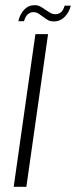

<svg xmlns="http://www.w3.org/2000/svg" viewBox="-20 -723 294 743"><path d="M33 0 117 -591H166L82 0ZM189 -640Q176 -640 168 -644Q160 -648 148 -657Q140 -663 130.5 -669.5Q121 -676 109 -676Q97 -676 87.5 -667.5Q78 -659 73 -641H51Q57 -668 73.5 -685.5Q90 -703 114 -703Q127 -703 137.5 -697Q148 -691 159 -683Q168 -677 176 -672.5Q184 -668 194 -668Q207 -668 216 -675.5Q225 -683 230 -701H254Q247 -674 229.5 -657Q212 -640 189 -640Z"/></svg>

Font: Alumni Sans Light
Style: Italic
Weight: 300
Italic angle: -8°
Version: Version 1.016